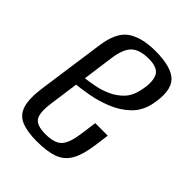

<svg xmlns="http://www.w3.org/2000/svg" viewBox="-158 -578 665 665"><g transform="rotate(45 174.0 -246.0)"><path d="M140.6 10.2Q93.3 10.2 64.7 -1.8Q36.1 -13.7 26.3 -44.6Q16.5 -75.5 24.4 -133.1L59.4 -381.5Q69.7 -452 107.3 -477Q145 -502 210 -502Q289.5 -502 318.6 -472Q347.7 -442 333.2 -367.9Q324.3 -323.9 295.5 -296.8Q266.8 -269.7 229.3 -254.8Q191.9 -239.8 156.1 -233.5Q120.4 -227.1 98.2 -225L83.5 -119.1Q76.2 -68.5 88.3 -48.5Q100.3 -28.6 144.5 -28.6Q188.8 -28.6 206.6 -47.8Q224.3 -67.1 231.2 -117.7L239.3 -177.6H300.7L293.7 -125.6Q286.5 -71.2 269.8 -41.9Q253.1 -12.6 222.2 -1.2Q191.2 10.2 140.6 10.2ZM104.1 -262.3Q123.8 -264.4 149.5 -269.5Q175.2 -274.5 200.4 -286Q225.5 -297.5 244.5 -317.5Q263.5 -337.6 270 -369Q280.6 -413.8 270.2 -440.2Q259.8 -466.7 212.7 -466.7Q169 -466.7 147.9 -447.2Q126.8 -427.6 119.6 -375.8Z"/></g></svg>

Font: Alumni Sans Thin
Style: Italic
Weight: 100
Italic angle: -8°
Designer: Robert E. Leuschke
Foundry: Robert E. Leuschke
Version: Version 1.016